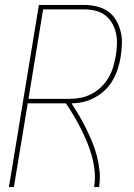

<svg xmlns="http://www.w3.org/2000/svg" viewBox="-20 -755 540 775"><path d="M16 0 137 -735H320Q346 -735 371 -729Q396 -723 416 -709Q436 -695 448.5 -673.5Q461 -652 467 -628Q473 -604 472 -577.5Q471 -551 467 -525Q463 -501 455.5 -477.5Q448 -454 435.5 -432Q423 -410 404.5 -392Q386 -374 363 -361.5Q340 -349 316.5 -343.5Q293 -338 269 -338Q285 -313 300 -287.5Q315 -262 328 -235.5Q341 -209 352.5 -181Q364 -153 371.5 -123.5Q379 -94 382 -63Q385 -32 380 0H360Q365 -32 362 -63.5Q359 -95 351 -124Q343 -153 331.5 -181Q320 -209 306.5 -235.5Q293 -262 278 -287.5Q263 -313 246 -338H92L36 0ZM262 -356Q284 -356 306.5 -360.5Q329 -365 350 -376Q371 -387 388.5 -404Q406 -421 418 -441.5Q430 -462 436.5 -484Q443 -506 447 -528Q451 -551 452 -574.5Q453 -598 448.5 -619.5Q444 -641 433 -660.5Q422 -680 405 -693Q388 -706 366 -711.5Q344 -717 320 -717H154L95 -356Z"/></svg>

Font: Iosevka Term Curly Thin
Style: Italic
Weight: 100
Italic angle: -9°
Designer: Belleve Invis
Foundry: Belleve Invis
Version: Version 32.3.0